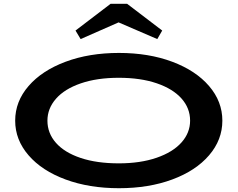

<svg xmlns="http://www.w3.org/2000/svg" viewBox="-20 -979 1252 1012"><path d="M60 -343Q60 -444 130.5 -525.5Q201 -607 325.5 -653.5Q450 -700 607 -700Q764 -700 888 -653.5Q1012 -607 1082 -525.5Q1152 -444 1152 -343Q1152 -242 1082 -160.5Q1012 -79 888 -33Q764 13 607 13Q450 13 325.5 -33Q201 -79 130.5 -160.5Q60 -242 60 -343ZM982 -343Q982 -409 936.5 -460Q891 -511 806 -540Q721 -569 606 -569Q491 -569 405.5 -539.5Q320 -510 275 -458.5Q230 -407 230 -343Q230 -277 275 -226Q320 -175 405 -146.5Q490 -118 606 -118Q720 -118 805.5 -147.5Q891 -177 936.5 -228Q982 -279 982 -343ZM378 -818 563 -959H650L835 -818L809 -773L605 -861L405 -773Z"/></svg>

Font: BioRhyme Expanded ExtraBold
Style: Regular
Weight: 800
Width: 7
Designer: Aoife Mooney
Foundry: Aoife Mooney Type
Version: Version 1.001